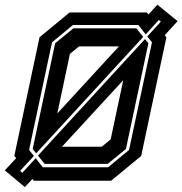

<svg xmlns="http://www.w3.org/2000/svg" viewBox="-32 -752 759 799"><path d="M71.5 26.5 -12 -43 35.5 -94 27.5 -103 132.5 -597 257.5 -700H579.5L586 -692L623 -732.5L707 -664L653.5 -605.5L660.5 -597L555.5 -103L430.5 0H108.5L103 -7.5ZM226 -141.5H391.5L428.5 -172L481 -418.5ZM154 -70 126 -104.5 571.5 -589.5 585.5 -572 492 -132 416 -70ZM61 -33 116.5 -93.5 146 -56H418L505 -128L600.5 -576L581 -600.5L637.5 -662L629 -669L574.5 -609L543.5 -648H271.5L184.5 -576L89 -128L109 -103L51.5 -41ZM118.5 -114 104 -132 197.5 -572 273.5 -634H535.5L564 -598.5ZM206.5 -280 463 -559H297L259 -528Z"/></svg>

Font: Tourney
Style: Bold Italic
Weight: 700
Italic angle: -12°
Version: Version 1.015